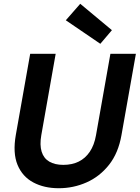

<svg xmlns="http://www.w3.org/2000/svg" viewBox="-20 -985 740 1017"><path d="M291.1 12Q213.8 12 156.2 -18.8Q98.6 -49.5 72.8 -111.9Q47.1 -174.4 63.7 -269.7L139.9 -700H274.9L198.7 -268.7Q189.6 -216.6 200.6 -181.5Q211.5 -146.4 241 -129Q270.5 -111.7 315.4 -111.7Q361.4 -111.7 396.8 -129Q432.2 -146.4 455.8 -181.5Q479.4 -216.6 488.5 -268.7L564.8 -700H699.8L623.5 -269.7Q606.9 -174.4 557.4 -111.9Q507.9 -49.5 438.3 -18.8Q368.8 12 291.1 12ZM511.4 -753 328.6 -877.6 405 -964.9 572.8 -825.2Z"/></svg>

Font: DM Sans 9pt
Style: Italic
Weight: 400
Italic angle: -10°
Designer: Colophon Foundry, Jonny Pinhorn
Foundry: Colophon Foundry
Version: Version 4.004